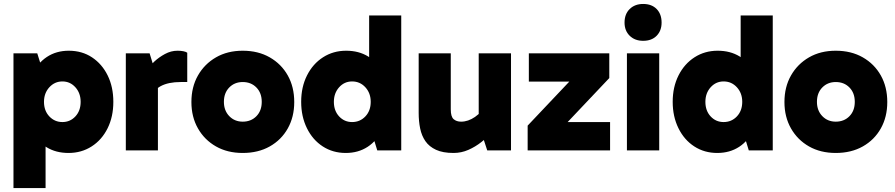

<svg xmlns="http://www.w3.org/2000/svg" viewBox="-20 -759 4519 969"><path d="M326 13Q262 13 215 -16Q168 -45 142 -102Q116 -159 116 -245Q116 -325 142.5 -382.5Q169 -440 216.5 -471.5Q264 -503 327 -503Q394 -503 444.5 -469.5Q495 -436 523.5 -378Q552 -320 552 -245Q552 -170 523 -111.5Q494 -53 442.5 -20Q391 13 326 13ZM48 190V-490H168L210 -356H201V-144H210V190ZM295 -143Q334 -143 360.5 -171.5Q387 -200 387 -245Q387 -289 360.5 -318.5Q334 -348 295 -348Q256 -348 229 -318.5Q202 -289 202 -245Q202 -200 229 -171.5Q256 -143 295 -143Z M735 -490 777 -353V0H615V-490ZM739 -258 713 -269V-397L723 -408Q735 -426 758.5 -448Q782 -470 812.5 -486.5Q843 -503 876 -503Q892 -503 905 -500.5Q918 -498 925 -493V-345H892Q830 -345 791.5 -324.5Q753 -304 739 -258Z M1205 13Q1128 13 1070 -20Q1012 -53 979 -111Q946 -169 946 -244Q946 -320 979 -378Q1012 -436 1070 -469.5Q1128 -503 1205 -503Q1283 -503 1341.5 -469.5Q1400 -436 1432.5 -378Q1465 -320 1465 -244Q1465 -169 1432.5 -111Q1400 -53 1341.5 -20Q1283 13 1205 13ZM1205 -145Q1247 -145 1274 -172.5Q1301 -200 1301 -245Q1301 -290 1274 -317.5Q1247 -345 1205 -345Q1164 -345 1137 -317.5Q1110 -290 1110 -245Q1110 -201 1137 -173Q1164 -145 1205 -145Z M1725 13Q1660 13 1609 -20Q1558 -53 1529 -112Q1500 -171 1500 -245Q1500 -320 1529.5 -378.5Q1559 -437 1610.5 -470Q1662 -503 1727 -503Q1791 -503 1838 -474Q1885 -445 1911 -387.5Q1937 -330 1937 -245Q1937 -165 1910 -107Q1883 -49 1835.5 -18Q1788 13 1725 13ZM1757 -143Q1797 -143 1824 -171.5Q1851 -200 1851 -245Q1851 -289 1824 -318.5Q1797 -348 1757 -348Q1718 -348 1691.5 -318.5Q1665 -289 1665 -245Q1665 -200 1691.5 -171.5Q1718 -143 1757 -143ZM1884 0 1843 -134H1852V-345H1843V-681H2005V0Z M2269 13Q2215 13 2180.5 -3Q2146 -19 2127 -46.5Q2108 -74 2100.5 -110.5Q2093 -147 2093 -189V-490H2255V-207Q2255 -170 2269.5 -157.5Q2284 -145 2307 -145Q2325 -145 2342.5 -151Q2360 -157 2377.5 -169Q2395 -181 2412 -200L2446 -120H2396V-490H2559V0H2439L2406 -101L2465 -94Q2441 -67 2410 -42.5Q2379 -18 2343.5 -2.5Q2308 13 2269 13Z M3059 -143V0H2643V-125L2925 -423L2988 -347H2649V-490H3055V-365L2772 -66L2732 -143Z M3307 0H3144V-490H3307ZM3132 -645Q3132 -688 3158 -713.5Q3184 -739 3226 -739Q3269 -739 3294 -713.5Q3319 -688 3319 -645Q3319 -604 3294 -578.5Q3269 -553 3226 -553Q3184 -553 3158 -578.5Q3132 -604 3132 -645Z M3600 13Q3535 13 3484 -20Q3433 -53 3404 -112Q3375 -171 3375 -245Q3375 -320 3404.5 -378.5Q3434 -437 3485.5 -470Q3537 -503 3602 -503Q3666 -503 3713 -474Q3760 -445 3786 -387.5Q3812 -330 3812 -245Q3812 -165 3785 -107Q3758 -49 3710.5 -18Q3663 13 3600 13ZM3632 -143Q3672 -143 3699 -171.5Q3726 -200 3726 -245Q3726 -289 3699 -318.5Q3672 -348 3632 -348Q3593 -348 3566.5 -318.5Q3540 -289 3540 -245Q3540 -200 3566.5 -171.5Q3593 -143 3632 -143ZM3759 0 3718 -134H3727V-345H3718V-681H3880V0Z M4198 13Q4121 13 4063 -20Q4005 -53 3972 -111Q3939 -169 3939 -244Q3939 -320 3972 -378Q4005 -436 4063 -469.5Q4121 -503 4198 -503Q4276 -503 4334.5 -469.5Q4393 -436 4425.5 -378Q4458 -320 4458 -244Q4458 -169 4425.5 -111Q4393 -53 4334.5 -20Q4276 13 4198 13ZM4198 -145Q4240 -145 4267 -172.5Q4294 -200 4294 -245Q4294 -290 4267 -317.5Q4240 -345 4198 -345Q4157 -345 4130 -317.5Q4103 -290 4103 -245Q4103 -201 4130 -173Q4157 -145 4198 -145Z"/></svg>

Font: Gabarito ExtraBold
Style: Regular
Weight: 800
Designer: Leandro Assis / Alvaro Franca / Felipe Casaprima
Foundry: Naipe Foundry
Version: Version 1.000